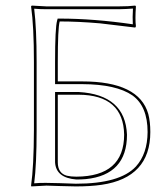

<svg xmlns="http://www.w3.org/2000/svg" viewBox="-20 -668 603 691"><path d="M102.1 -444.8Q102.1 -573.7 91.8 -645L94.2 -647.9Q96.2 -647.9 147 -645H407.2Q443.4 -645 466.8 -647.9L469.2 -645Q465.8 -598.1 469.2 -573.2L466.8 -568.8Q466.8 -568.8 339.8 -584Q260.7 -590.8 194.8 -590.8Q188 -566.4 188 -444.8V-375H275.9Q480.5 -375 513.7 -257.8Q521 -230 521 -192.9Q521 -28.8 345.7 -2.9Q306.2 2.9 252.9 2.9Q233.9 2.9 194.3 1.5Q160.6 0 147 0L92.8 2.9L91.8 0Q101.6 -68.4 102.1 -200.2ZM188 -327.1V-84Q188 -44.4 220.7 -35.6Q234.9 -32.2 254.9 -32.2Q426.3 -33.2 426.8 -183.1Q424.3 -326.2 263.2 -327.1ZM111.8 -444.8V-200.2Q111.8 -75.7 103 -8.3Q124 -10.3 147 -9.8Q161.1 -9.8 195.3 -8.8Q234.9 -7.3 252.9 -6.8Q411.6 -6.8 469.2 -68.8Q510.7 -114.7 511.2 -192.9Q511.2 -285.6 456.5 -324.7Q398.4 -364.7 275.9 -365.2H178.2V-444.8Q178.2 -567.4 185.5 -593.8L187.5 -601.1H194.8Q316.9 -601.1 458 -580.6Q456.5 -604.5 458.5 -637.2Q435.1 -635.3 407.2 -634.8H147Q122.6 -634.8 103 -636.7Q111.8 -565.9 111.8 -444.8ZM178.2 -336.9H263.2Q431.2 -327.1 437 -183.1Q437 -38.6 289.1 -23.4Q272.5 -22 254.9 -22Q181.2 -27.8 178.2 -84Z"/></svg>

Font: Linux Biolinum Outline O
Style: Bold
Weight: 700
Designer: Philipp H. Poll
Foundry: Philipp H. Poll
Version: Version 0.9.2